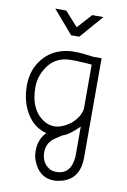

<svg xmlns="http://www.w3.org/2000/svg" viewBox="-91 -652 615 931"><g transform="rotate(10 216.5 -186.0)"><path d="M242 -483H202L104 -597H158L222 -526L286 -597H341ZM130 98Q130 41 166 5Q105 -10 69 -68.5Q33 -127 33 -206Q33 -272 64.5 -320.5Q96 -369 147 -391Q187 -407 226 -407Q257 -407 276 -405L325 -399H367V90Q367 192 285 218Q261 225 242 225Q168 225 138 145Q130 125 130 98ZM249 -365H222Q125 -365 86 -266Q75 -238 75 -205Q75 -95 145 -50Q169 -34 199 -34Q233 -34 277 -65Q303 -88 315 -111Q325 -133 325 -143V-360L303 -362ZM246 182Q318 182 325 93V-55Q277 -7 246 2L215 22Q172 49 172 98Q172 152 216 176Q230 182 246 182Z"/></g></svg>

Font: Bhavuka
Style: Regular
Weight: 400
Version: 2.94.0; ttfautohint (v1.2) -l 7 -r 28 -G 50 -x 13 -D deva -f